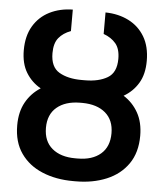

<svg xmlns="http://www.w3.org/2000/svg" viewBox="-54 -808 737 865"><g transform="rotate(5 314.5 -375.0)"><path d="M322.3 -447.3Q384.3 -447.3 424.1 -470.7Q463.9 -494.1 463.9 -556.6Q463.9 -601.6 443.6 -625.7Q423.3 -649.9 388.2 -662.6V-759.8Q446.8 -758.8 492.9 -735.6Q539.1 -712.4 565.7 -668Q592.3 -623.5 592.3 -558.6Q592.3 -498 567.9 -457.5Q543.5 -417 502 -393.1Q543.9 -366.7 568.1 -323.5Q592.3 -280.3 592.3 -219.7Q592.3 -143.6 556.6 -92.5Q521 -41.5 459.5 -15.9Q397.9 9.8 320.3 9.8H309.1Q231 9.8 169.2 -15.9Q107.4 -41.5 71.8 -92.3Q36.1 -143.1 36.1 -218.8Q36.1 -279.8 60.3 -323.2Q84.5 -366.7 127 -393.6Q85.4 -417 60.8 -457.5Q36.1 -498 36.1 -558.6Q36.1 -623 62.7 -667.7Q89.4 -712.4 135.5 -735.6Q181.6 -758.8 240.2 -759.8V-662.6Q205.6 -649.9 185.8 -625.7Q166 -601.6 166 -556.6Q166 -493.7 205.6 -470.5Q245.1 -447.3 306.6 -447.3ZM320.3 -344.7H309.1Q243.2 -344.2 204.6 -311.8Q166 -279.3 166 -218.8Q166 -158.2 204.6 -125.7Q243.2 -93.3 309.1 -93.3H320.3Q386.2 -93.3 424.3 -126Q462.4 -158.7 462.4 -219.7Q462.4 -279.3 424.3 -311.8Q386.2 -344.2 320.3 -344.7Z"/></g></svg>

Font: Inter Display SemiBold
Style: Regular
Weight: 600
Designer: Rasmus Andersson
Foundry: rsms
Version: Version 4.001;git-9221beed3